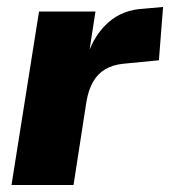

<svg xmlns="http://www.w3.org/2000/svg" viewBox="-20 -531 488 551"><path d="M13 0 92 -498H254L235 -375H232Q252 -433 292.5 -468Q333 -503 392 -506L448 -511L436 -358L333 -348Q304 -345 282.5 -332.5Q261 -320 247.5 -297Q234 -274 228 -239L191 0Z"/></svg>

Font: Nunito Sans 10pt SemiCondensed Black
Style: Italic
Weight: 900
Width: 4
Italic angle: -9°
Designer: Vernon Adams
Foundry: Vernon Adams
Version: Version 3.101;gftools[0.9.27]